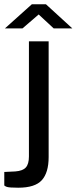

<svg xmlns="http://www.w3.org/2000/svg" viewBox="-43 -710 358 896"><path d="M42 166Q0 166 -11.5 162Q-23 158 -23 154V92.5L28.5 90Q63 87.5 77.5 71.5Q92 55.5 92 20V-517H184V23Q184 95.5 152.2 130.8Q120.5 166 42 166ZM-20 -577.5 105.5 -690H171.5L294.5 -577.5H207.5L137.5 -642.5L62 -577.5Z"/></svg>

Font: Public Sans Thin
Style: Regular
Weight: 400
Version: Version 2.001